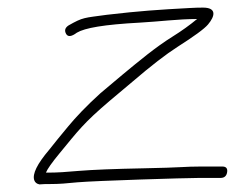

<svg xmlns="http://www.w3.org/2000/svg" viewBox="-20 -515 657 505"><path d="M577.4 -62C579 -72 574.8 -77 564.8 -77H507.8C464.6 -77 462.1 -74.3 356.8 -72.3C281.4 -70.8 224.4 -68.6 186.9 -65.5C154.8 -62.5 129.1 -61 109.8 -61H100.8C104.7 -70.6 116.6 -87.5 136.6 -111.7C186.1 -171.7 199.3 -190.9 268.8 -250L328.3 -300C377.4 -342.1 417 -372.7 447.3 -392C489.9 -419.2 517.1 -438.7 527.2 -450.7C546.2 -473.3 549.8 -495 514 -495C503.6 -495 492.3 -494.7 480.2 -494C395.8 -489.4 348.3 -486.3 261.1 -476.1C200.3 -467.7 198.9 -470.1 160.1 -448C151.1 -442 149 -434.7 153.8 -426C158.5 -417.4 168 -418.4 182.1 -429C202.9 -441.5 253.1 -450.4 348.1 -455.5C399.3 -458.3 448.2 -465 498.4 -465C479 -448.9 457.5 -433.5 434.1 -418.9C387.9 -390.1 344.8 -353.7 303.9 -320L244.4 -270C206.1 -235.3 178.7 -206 158.9 -182L131.7 -149C123.5 -139 116 -129.7 109.3 -121C77.7 -83.8 64.6 -57.2 70.1 -41C72.2 -35 76.8 -31.3 83.9 -30C90 -30.7 101.1 -31 117.2 -31C133.4 -31 155.6 -32.5 183.9 -35.5C229.7 -39.6 469.1 -47 503 -47H560C570 -47 575.8 -52 577.4 -62Z"/></svg>

Font: MewTooHand
Style: WideIta
Weight: 400
Designer: Mew Too, Robert Jablonski
Version: Version 0.77